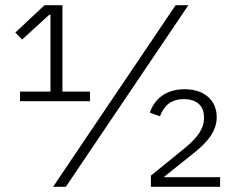

<svg xmlns="http://www.w3.org/2000/svg" viewBox="-20 -718 905 738"><path d="M826 -37H609L718 -124C777 -170 813 -213 813 -268C813 -329 769 -375 690 -375C613 -375 572 -333 556 -285L595 -271C609 -309 635 -337 687 -337C738 -337 764 -309 764 -269V-261C764 -225 739 -189 693 -151L560 -43V0H826ZM233 0 704 -698H655L184 0ZM326 -329V-366H220V-698H151L39 -593L65 -566L169 -661H174V-366H57V-329Z"/></svg>

Font: IBM Plex Arabic Light
Style: Regular
Weight: 300
Designer: Mike Abbink, Paul van der Laan, Pieter van Rosmalen, Wael Morcos, Khajak Apelian
Foundry: Bold Monday
Version: Version 1.0